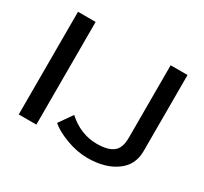

<svg xmlns="http://www.w3.org/2000/svg" viewBox="-146 -907 1204 1134"><g transform="rotate(30 456.0 -340.0)"><path d="M370.1 -161.1Q460 -80.1 570.8 -80.1Q643.6 -80.1 680.2 -107.4Q716.8 -134.8 716.8 -205.1V-700.2H832V-180.2Q832 -85.9 757.3 -33Q682.6 20 564 20Q492.2 20 418 -8.1Q343.8 -36.1 306.2 -69.8ZM85 -700.2H205.1V0H85Z"/></g></svg>

Font: Copperplate Sans CC Heavy
Style: Regular
Weight: 400
Designer: indestructible type*
Foundry: Cowboy Collective
Version: Version 1.000